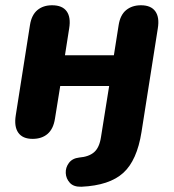

<svg xmlns="http://www.w3.org/2000/svg" viewBox="-20 -519 660 730"><path d="M290 191Q260 192 245.5 176Q231 160 230 139Q229 118 242 100.5Q255 83 281 80Q318 77 338 59.5Q358 42 364 2L395 -192H209L189 -68Q183 -29 161 -10Q139 9 104 9Q66 9 49.5 -14.5Q33 -38 40 -81L94 -424Q100 -462 122 -480.5Q144 -499 178 -499Q217 -499 233.5 -476Q250 -453 243 -411L227 -309H413L431 -423Q437 -462 459.5 -480.5Q482 -499 516 -499Q554 -499 570.5 -476Q587 -453 580 -411L518 -17Q501 91 448.5 138.5Q396 186 290 191Z"/></svg>

Font: Nunito ExtraBold
Style: Italic
Weight: 800
Italic angle: -9°
Designer: Vernon Adams
Foundry: Vernon Adams
Version: Version 3.601; ttfautohint (v1.8.2.53-6de2)